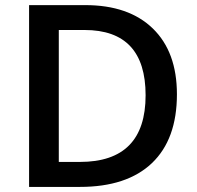

<svg xmlns="http://www.w3.org/2000/svg" viewBox="-20 -734 774 754"><path d="M674.8 -363.8Q674.8 -187 576.7 -93.5Q478.5 0 293.9 0H94.2V-713.9H314.9Q485.4 -713.9 580.1 -622.1Q674.8 -530.3 674.8 -363.8ZM551.8 -359.9Q551.8 -616.2 312 -616.2H210.9V-98.1H293.9Q551.8 -98.1 551.8 -359.9Z"/></svg>

Font: f0_21440          
Style: Regular
Weight: 600
Foundry: Ascender Corporation
Version: Version 1.10